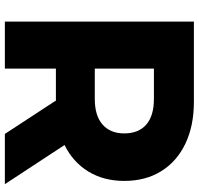

<svg xmlns="http://www.w3.org/2000/svg" viewBox="-34 -784 818 790"><g transform="rotate(90 375.0 -389.0)"><path d="M398.9 -210H262.2V0H68.9V-777.8H398.9Q497.8 -777.8 571.1 -742.8Q644.4 -707.8 684.4 -643.3Q724.4 -578.9 724.4 -491.1Q724.4 -406.7 685.6 -343.3Q646.7 -280 576.7 -245.6L737.8 0H531.1L394.4 -208.9ZM528.9 -491.1Q528.9 -550 492.8 -581.7Q456.7 -613.3 386.7 -613.3H262.2V-370H386.7Q456.7 -370 492.8 -402.2Q528.9 -434.4 528.9 -491.1Z"/></g></svg>

Font: Paperlogy 9 Black
Style: Regular
Weight: 900
Designer: redesigned by Lee Juim, glyphs from Gmarket Sans & Montserrat
Foundry: PT&
Version: Version 1.001